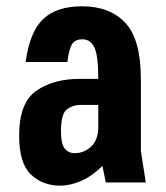

<svg xmlns="http://www.w3.org/2000/svg" viewBox="-20 -574 521 604"><path d="M231.2 -326Q148.8 -326 94.5 -288.6Q40.2 -251.2 40.2 -147Q40.2 -61 76.8 -25.5Q113.4 10 169 10Q201.8 10 236.2 -5.3Q270.6 -20.6 302.2 -52L312.8 0H438.6L423.2 -99V-326ZM60.6 -379H191.8Q197.4 -422 207.4 -436.2Q217.4 -450.4 238.8 -450.4Q264.4 -450.4 276.8 -425.1Q289.2 -399.8 289.2 -324H423.2Q423.2 -450 374.3 -502.1Q325.4 -554.2 238.2 -554.2Q157.8 -554.2 115.6 -513.9Q73.4 -473.6 60.6 -379ZM171.8 -160.6Q171.8 -215.6 190.2 -229.8Q208.6 -244 232.2 -244H289.2V-175.6Q289.2 -134.2 267 -113.2Q244.8 -92.2 214.8 -92.2Q195.2 -92.2 183.5 -106.8Q171.8 -121.4 171.8 -160.6Z"/></svg>

Font: Secuela Light
Style: Regular
Weight: 300
Designer: Fernando Haro
Foundry: deFharo
Version: Version 1.708